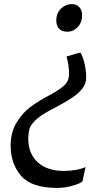

<svg xmlns="http://www.w3.org/2000/svg" viewBox="-20 -719 539 938"><path d="M401 -341Q401 -310 382 -286Q363 -262 334.5 -243Q306 -224 255 -196Q208 -173 178.5 -152.5Q149 -132 130 -104Q124 -93 121 -75.5Q118 -58 118 -42Q118 31 164 73.5Q210 116 292 116Q321 116 350 111Q379 106 398 97L383 167Q371 178 334 188.5Q297 199 259 199Q134 199 83 140Q32 81 32 -8Q32 -78 66 -128Q91 -168 129 -196.5Q167 -225 220 -253Q267 -278 291.5 -299.5Q316 -321 317 -352Q318 -376 314 -401.5Q310 -427 305 -443L367 -461L374 -460Q385 -443 393 -408Q401 -373 401 -341ZM309 -564Q282 -564 268.5 -579Q255 -594 255 -619Q255 -655 278 -677Q301 -699 331 -699Q353 -699 367 -684.5Q381 -670 381 -645Q381 -609 359.5 -586.5Q338 -564 309 -564Z"/></svg>

Font: Koeln Type Serif
Style: Italic
Weight: 400
Italic angle: -8°
Designer: Eben Sorkin
Foundry: Eben Sorkin
Version: Version 2.002